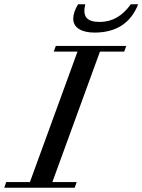

<svg xmlns="http://www.w3.org/2000/svg" viewBox="-72 -878 666 898"><path d="M369.6 -725.6Q324.2 -725.6 297.4 -742.4Q270.5 -759.3 270.5 -790.5Q270.5 -820.3 293 -857.9H326.7Q316.4 -814.9 332.5 -795.2Q348.6 -775.4 394.5 -775.4Q481.4 -775.4 539.6 -857.9H574.2Q522 -725.6 369.6 -725.6ZM-52.2 0 -43 -26.4H67.9L290.5 -636.7H179.2L189 -663.1H518.6L508.8 -636.7H395.5L172.9 -26.4H286.6L277.3 0Z"/></svg>

Font: Elstob Medium
Style: Italic
Weight: 500
Italic angle: -20°
Designer: Peter S. Baker
Version: Version 1.015